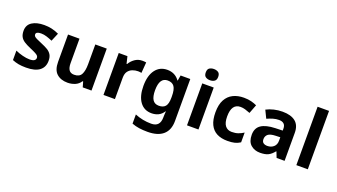

<svg xmlns="http://www.w3.org/2000/svg" viewBox="-77 -1434 4123 2348"><g transform="rotate(20 1984.5 -260.0)"><path d="M459 -162Q459 -79 400.5 -34.5Q342 10 226 10Q169 10 128 2.5Q87 -5 46 -22V-145Q90 -125 141 -112Q192 -99 231 -99Q275 -99 293.5 -112Q312 -125 312 -146Q312 -160 304.5 -171Q297 -182 272 -196Q247 -210 194 -232Q143 -254 110 -275.5Q77 -297 61 -327.5Q45 -358 45 -404Q45 -480 104 -518Q163 -556 261 -556Q312 -556 358 -546Q404 -536 453 -513L408 -406Q368 -423 332 -434.5Q296 -446 259 -446Q226 -446 209.5 -437Q193 -428 193 -410Q193 -397 201.5 -386.5Q210 -376 234.5 -364Q259 -352 307 -332Q354 -313 388 -292.5Q422 -272 440.5 -241.5Q459 -211 459 -162Z M1076 -546V0H962L942 -70H934Q908 -28 862.5 -9Q817 10 766 10Q678 10 625 -37.5Q572 -85 572 -190V-546H721V-227Q721 -169 742 -139Q763 -109 809 -109Q877 -109 902 -155.5Q927 -202 927 -289V-546Z M1537 -556Q1548 -556 1563 -555Q1578 -554 1587 -552L1576 -412Q1569 -414 1555.5 -415.5Q1542 -417 1532 -417Q1494 -417 1459 -403.5Q1424 -390 1402.5 -360Q1381 -330 1381 -278V0H1232V-546H1345L1367 -454H1374Q1398 -496 1440 -526Q1482 -556 1537 -556Z M1863 -556Q1913 -556 1953 -536Q1993 -516 2021 -476H2025L2037 -546H2163V1Q2163 118 2094 179Q2025 240 1890 240Q1832 240 1782.5 233Q1733 226 1686 208V89Q1787 131 1899 131Q1957 131 1985.5 100Q2014 69 2014 7V-4Q2014 -21 2015.5 -39Q2017 -57 2018 -71H2014Q1986 -28 1947 -9Q1908 10 1859 10Q1762 10 1707.5 -64.5Q1653 -139 1653 -272Q1653 -406 1709 -481Q1765 -556 1863 -556ZM1910 -435Q1858 -435 1831.5 -394Q1805 -353 1805 -270Q1805 -188 1831 -147.5Q1857 -107 1912 -107Q1969 -107 1996.5 -139.5Q2024 -172 2024 -253V-271Q2024 -359 1997 -397Q1970 -435 1910 -435Z M2468 -546V0H2319V-546ZM2394 -760Q2427 -760 2451 -744.5Q2475 -729 2475 -686.8Q2475 -646 2451 -630Q2427 -614 2394 -614Q2359.7 -614 2336.4 -630Q2313 -646 2313 -686.8Q2313 -729 2336.4 -744.5Q2359.7 -760 2394 -760Z M2846 10Q2765 10 2708 -19.5Q2651 -49 2621 -111Q2591 -173 2591 -270Q2591 -370 2625 -433Q2659 -496 2719.5 -526Q2780 -556 2859 -556Q2915 -556 2956.5 -545Q2998 -534 3029 -519L2985 -404Q2950 -418 2919.5 -427Q2889 -436 2859 -436Q2743 -436 2743 -271Q2743 -189 2773.5 -150Q2804 -111 2859 -111Q2906 -111 2942 -123.5Q2978 -136 3012 -158V-31Q2978 -9 2940.5 0.5Q2903 10 2846 10Z M3362 -557Q3472 -557 3530.5 -509.5Q3589 -462 3589 -364V0H3485L3456 -74H3452Q3417 -30 3378 -10Q3339 10 3271 10Q3198 10 3150 -32.5Q3102 -75 3102 -163Q3102 -250 3163 -291.5Q3224 -333 3346 -337L3441 -340V-364Q3441 -407 3418.5 -427Q3396 -447 3356 -447Q3316 -447 3278 -435.5Q3240 -424 3202 -407L3153 -508Q3197 -531 3250.5 -544Q3304 -557 3362 -557ZM3383 -251Q3311 -249 3283 -225Q3255 -201 3255 -162Q3255 -128 3275 -113.5Q3295 -99 3327 -99Q3375 -99 3408 -127.5Q3441 -156 3441 -208V-253Z M3891 0H3742V-760H3891Z"/></g></svg>

Font: Noto Sans Tai Tham
Style: Regular
Weight: 400
Designer: Monotype Design Team 2013. Revised by David WIlliams 2020
Foundry: Monotype Imaging Inc.
Version: Version 2.002